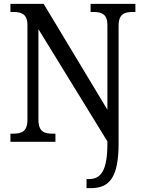

<svg xmlns="http://www.w3.org/2000/svg" viewBox="-20 -734 746 994"><path d="M428 240H450C546 240 594 186 594 8V-600C594 -663 626 -672 668 -672H681V-714H449V-672H463C504 -672 536 -663 536 -604V-166L206 -714H34V-672H48C89 -672 122 -663 122 -604V-114C122 -51 90 -42 47 -42H34V0H267V-42H253C211 -42 179 -51 179 -114V-583L536 -2V9C536 150 502 193 441 193H428Z"/></svg>

Font: Noto Serif Devanagari SemiCondensed
Style: Regular
Weight: 400
Width: 4
Designer: Universal Thirst, Indian Type Foundry and the Monotype Design Team
Foundry: Monotype Imaging Inc.
Version: Version 2.004